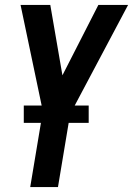

<svg xmlns="http://www.w3.org/2000/svg" viewBox="-20 -540 540 775"><path d="M102 215 153 -91 63 -520H183L232 -236L377 -520H497L263 -79L214 215ZM338 -44H76V-114H338Z"/></svg>

Font: Iosevka Custom
Style: Bold Italic
Weight: 700
Italic angle: -9°
Designer: Belleve Invis
Foundry: Belleve Invis
Version: Version 30.3.1; ttfautohint (v1.8.3)